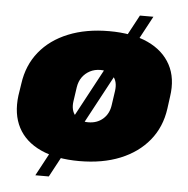

<svg xmlns="http://www.w3.org/2000/svg" viewBox="-52 -682 807 823"><g transform="rotate(5 352.0 -270.5)"><path d="M312 13Q213 13 145.5 -18Q78 -49 48 -106.5Q18 -164 28 -244L36 -296Q47 -376 93.5 -433.5Q140 -491 216.5 -522Q293 -553 392 -553Q492 -553 559 -522Q626 -491 657 -433.5Q688 -376 676 -296L669 -244Q658 -164 611 -106.5Q564 -49 488 -18Q412 13 312 13ZM336 -156Q374 -156 399.5 -178.5Q425 -201 430 -239L439 -301Q444 -340 425 -362Q406 -384 369 -384Q344 -384 324 -373.5Q304 -363 291 -345Q278 -327 274 -301L265 -239Q260 -201 279.5 -178.5Q299 -156 336 -156ZM575 -631 188 90H130L517 -631Z"/></g></svg>

Font: Pathway Extreme SemiCondensed Black
Style: Italic
Weight: 900
Width: 4
Italic angle: -8°
Version: Version 1.001;gftools[0.9.26]